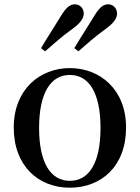

<svg xmlns="http://www.w3.org/2000/svg" viewBox="-20 -859 651 894"><path d="M305 15C451 15 567 -84 567 -265C567 -444 444 -542 305 -542C166 -542 44 -443 44 -265C44 -86 159 15 305 15ZM305 -17C216 -17 162 -101 162 -263C162 -426 216 -510 305 -510C395 -510 448 -426 448 -263C448 -101 395 -17 305 -17ZM326 -635 345 -620C383 -653 420 -687 473 -725C510 -752 525 -774 525 -796C525 -823 504 -839 484 -839C460 -839 442 -823 419 -785C390 -737 357 -687 326 -635ZM171 -635 190 -620C228 -653 265 -687 318 -725C355 -752 370 -774 370 -796C370 -823 349 -839 329 -839C305 -839 287 -823 264 -785C235 -737 202 -687 171 -635Z"/></svg>

Font: GenKiMin2 TW SB
Style: Regular
Weight: 600
Version: Version 2.100;PS 2.1;hotconv 16.6.51;makeotf.lib2.5.65220 DE